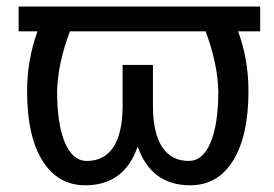

<svg xmlns="http://www.w3.org/2000/svg" viewBox="-20 -548 825 578"><path d="M763.2 -453.6H696.8Q728 -369.6 728 -273.4Q728 -140.1 682.1 -65.2Q636.2 9.8 552.7 9.8Q435.1 9.8 394.5 -106.9Q354 9.8 236.8 9.8Q153.8 9.8 107.7 -64.5Q61.5 -138.7 61.5 -273.4Q61.5 -366.7 92.8 -453.6H36.1V-528.3H763.2ZM637.2 -273.4Q635.3 -356.4 599.1 -453.6H190.4Q153.8 -356 151.9 -273.4Q151.9 -174.3 175.3 -118.9Q198.7 -63.5 241.7 -63.5Q293 -63.5 320.6 -104.2Q348.1 -145 349.1 -224.1V-352.5H440.4V-224.1Q441.4 -145 469 -104.2Q496.6 -63.5 548.3 -63.5Q590.3 -63.5 613.8 -118.7Q637.2 -173.8 637.2 -273.4Z"/></svg>

Font: RobotoInd
Style: Regular
Weight: 400
Designer: Google
Version: Version 2.001101; 2014